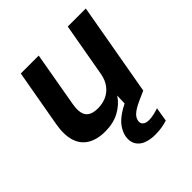

<svg xmlns="http://www.w3.org/2000/svg" viewBox="-196 -663 1015 1015"><g transform="rotate(-45 312.0 -155.0)"><path d="M215 12Q154 12 114.5 -12Q75 -36 60.5 -83Q46 -130 58 -199L115 -521H249L195 -213Q185 -156 203.5 -129Q222 -102 274 -102Q308 -102 337 -115Q366 -128 386 -154.5Q406 -181 413 -221L466 -521H601L509 0H390L393 -78Q366 -37 320.5 -12.5Q275 12 215 12ZM389 211Q352 211 323.5 200Q295 189 280.5 165Q266 141 272 105Q278 78 295 53Q312 28 347.5 4Q383 -20 442 -43L491 -63L510 0L454 25Q415 43 397.5 59Q380 75 377 93Q373 111 385 122Q397 133 420 133Q436 133 455 129Q474 125 494 118L481 197Q460 204 436.5 207.5Q413 211 389 211Z"/></g></svg>

Font: DM Sans 10pt
Style: Bold Italic
Weight: 700
Italic angle: -10°
Version: Version 4.004;gftools[0.9.30]